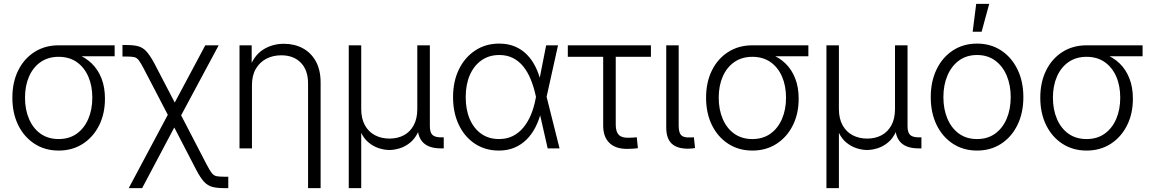

<svg xmlns="http://www.w3.org/2000/svg" viewBox="-20 -762 5908 986"><path d="M281.2 11.2Q210.9 11.2 157.2 -23.7Q103.5 -58.6 73.5 -119.6Q43.5 -180.7 43.5 -260.3Q43.5 -339.8 73.5 -400.4Q103.5 -460.9 157.2 -495.1Q210.9 -529.3 281.2 -529.3H568.8V-473.1H357.9L281.2 -470.2Q227.5 -470.2 188.7 -443.4Q149.9 -416.5 129.2 -369.1Q108.4 -321.8 108.4 -260.3Q108.4 -199.2 129.2 -150.9Q149.9 -102.5 188.5 -75.2Q227.1 -47.9 281.2 -47.9Q335.4 -47.9 374 -75.4Q412.6 -103 433.3 -151.1Q454.1 -199.2 454.1 -260.3Q454.1 -321.8 433.3 -369.1Q412.6 -416.5 374 -443.4Q335.4 -470.2 281.2 -470.2V-499.5Q332.5 -499.5 375.7 -483.4Q418.9 -467.3 451.2 -436Q483.4 -404.8 501.2 -359.4Q519 -314 519 -254.9Q519 -178.2 489 -118.2Q459 -58.1 405.3 -23.4Q351.6 11.2 281.2 11.2Z M641.1 204.1 860.4 -207.5H890.6L1041.5 83.5Q1057.1 113.3 1067.4 126.5Q1077.6 139.6 1091.6 142.6Q1105.5 145.5 1131.3 145.5H1152.3V204.1H1131.3Q1094.7 204.1 1070.6 197.8Q1046.4 191.4 1027.8 171.4Q1009.3 151.4 987.8 110.4L875 -107.4L710 204.1ZM858.9 -139.6 719.2 -407.7Q703.1 -438.5 693.1 -451.9Q683.1 -465.3 669.7 -468.5Q656.2 -471.7 629.9 -471.7H608.9V-530.8H629.9Q667 -530.8 690.7 -524.2Q714.4 -517.6 732.9 -496.8Q751.5 -476.1 773.4 -435.1L877.4 -235.4L1034.2 -529.3H1103L894 -139.6Z M1273.9 -325.2V0H1210V-529.3H1272.5V-404.3H1258.3Q1280.8 -473.6 1328.6 -505.4Q1376.5 -537.1 1438 -537.1Q1492.2 -537.1 1534.9 -514.2Q1577.6 -491.2 1602.1 -446.8Q1626.5 -402.3 1626.5 -337.9V204.1H1562V-333.5Q1562 -401.9 1524.9 -439.9Q1487.8 -478 1424.3 -478Q1381.8 -478 1347.9 -460.4Q1314 -442.9 1293.9 -408.7Q1273.9 -374.5 1273.9 -325.2Z M1771 204.1V-529.3H1835V-202.6Q1835 -152.8 1854 -118.7Q1873 -84.5 1906 -67.4Q1939 -50.3 1980.5 -50.3Q2022 -50.3 2054.2 -67.6Q2086.4 -85 2104.7 -118.9Q2123 -152.8 2123 -202.6V-529.3H2187.5V-113.8Q2187.5 -82 2200.7 -69.3Q2213.9 -56.6 2245.6 -56.6H2258.8V0H2244.6Q2184.1 0 2154.3 -28.6Q2124.5 -57.1 2124.5 -113.3V-173.8H2144Q2144 -120.6 2127.9 -85.4Q2111.8 -50.3 2086.7 -29.8Q2061.5 -9.3 2033 -0.5Q2004.4 8.3 1980 8.3Q1955.1 8.3 1926.8 -0.5Q1898.4 -9.3 1873.3 -29.8Q1848.1 -50.3 1832.3 -85.4Q1816.4 -120.6 1816.4 -173.8H1835V204.1Z M2542 11.2Q2472.2 11.2 2418.9 -23.9Q2365.7 -59.1 2336.2 -121.1Q2306.6 -183.1 2306.6 -263.2Q2306.6 -343.8 2336.7 -405.5Q2366.7 -467.3 2420.2 -502.7Q2473.6 -538.1 2543.5 -538.1Q2588.9 -538.1 2624.3 -523.2Q2659.7 -508.3 2685.8 -481.7Q2711.9 -455.1 2729.7 -419.4Q2747.6 -383.8 2757.3 -342.3H2779.8L2786.6 -266.6L2853.5 0H2792.5L2730 -275.4Q2720.2 -318.8 2704.8 -356Q2689.5 -393.1 2667.2 -420.7Q2645 -448.2 2614.5 -463.9Q2584 -479.5 2543.9 -479.5Q2491.7 -479.5 2452.9 -452.4Q2414.1 -425.3 2392.8 -376.7Q2371.6 -328.1 2371.6 -263.2Q2371.6 -198.2 2392.6 -149.9Q2413.6 -101.6 2451.9 -74.7Q2490.2 -47.9 2542.5 -47.9Q2582 -47.9 2613 -63.2Q2644 -78.6 2667.2 -106.4Q2690.4 -134.3 2706.1 -171.4Q2721.7 -208.5 2730 -252L2784.7 -529.3H2845.7L2786.6 -263.2L2779.8 -186.5H2758.8Q2748 -144.5 2729.7 -108.6Q2711.4 -72.8 2684.6 -45.9Q2657.7 -19 2622.3 -3.9Q2586.9 11.2 2542 11.2Z M3206.5 2.4Q3144 4.4 3110.8 -26.9Q3077.6 -58.1 3077.6 -116.7V-470.2H2896V-529.3H3322.8V-470.2H3142.1V-121.6Q3142.1 -85.4 3158 -69.3Q3173.8 -53.2 3209.5 -54.7Q3218.8 -54.7 3229.2 -55.4Q3239.7 -56.2 3250 -57.1L3255.9 -1Q3245.1 0.5 3232.2 1.5Q3219.2 2.4 3206.5 2.4Z M3518.6 1.5Q3459 2.9 3430.2 -23.7Q3401.4 -50.3 3401.4 -107.4V-529.3H3465.3V-117.2Q3465.3 -80.6 3478.3 -67.6Q3491.2 -54.7 3522.9 -56.2Q3529.8 -56.2 3534.4 -56.4Q3539.1 -56.6 3543.5 -57.1L3549.3 -1.5Q3543 -0.5 3534.9 0.2Q3526.9 1 3518.6 1.5Z M3843.8 11.2Q3773.4 11.2 3719.7 -23.7Q3666 -58.6 3636 -119.6Q3606 -180.7 3606 -260.3Q3606 -339.8 3636 -400.4Q3666 -460.9 3719.7 -495.1Q3773.4 -529.3 3843.8 -529.3H4131.3V-473.1H3920.4L3843.8 -470.2Q3790 -470.2 3751.2 -443.4Q3712.4 -416.5 3691.7 -369.1Q3670.9 -321.8 3670.9 -260.3Q3670.9 -199.2 3691.7 -150.9Q3712.4 -102.5 3751 -75.2Q3789.6 -47.9 3843.8 -47.9Q3897.9 -47.9 3936.5 -75.4Q3975.1 -103 3995.8 -151.1Q4016.6 -199.2 4016.6 -260.3Q4016.6 -321.8 3995.8 -369.1Q3975.1 -416.5 3936.5 -443.4Q3897.9 -470.2 3843.8 -470.2V-499.5Q3895 -499.5 3938.2 -483.4Q3981.4 -467.3 4013.7 -436Q4045.9 -404.8 4063.7 -359.4Q4081.5 -314 4081.5 -254.9Q4081.5 -178.2 4051.5 -118.2Q4021.5 -58.1 3967.8 -23.4Q3914.1 11.2 3843.8 11.2Z M4224.1 204.1V-529.3H4288.1V-202.6Q4288.1 -152.8 4307.1 -118.7Q4326.2 -84.5 4359.1 -67.4Q4392.1 -50.3 4433.6 -50.3Q4475.1 -50.3 4507.3 -67.6Q4539.6 -85 4557.9 -118.9Q4576.2 -152.8 4576.2 -202.6V-529.3H4640.6V-113.8Q4640.6 -82 4653.8 -69.3Q4667 -56.6 4698.7 -56.6H4711.9V0H4697.8Q4637.2 0 4607.4 -28.6Q4577.6 -57.1 4577.6 -113.3V-173.8H4597.2Q4597.2 -120.6 4581.1 -85.4Q4564.9 -50.3 4539.8 -29.8Q4514.6 -9.3 4486.1 -0.5Q4457.5 8.3 4433.1 8.3Q4408.2 8.3 4379.9 -0.5Q4351.6 -9.3 4326.4 -29.8Q4301.3 -50.3 4285.4 -85.4Q4269.5 -120.6 4269.5 -173.8H4288.1V204.1Z M4997.6 11.2Q4927.2 11.2 4873.5 -23.9Q4819.8 -59.1 4789.8 -120.8Q4759.8 -182.6 4759.8 -263.2Q4759.8 -343.8 4789.8 -405.8Q4819.8 -467.8 4873.5 -502.9Q4927.2 -538.1 4997.6 -538.1Q5067.9 -538.1 5121.3 -502.9Q5174.8 -467.8 5205.1 -405.8Q5235.4 -343.8 5235.4 -263.2Q5235.4 -182.6 5205.3 -120.8Q5175.3 -59.1 5121.6 -23.9Q5067.9 11.2 4997.6 11.2ZM4997.6 -47.9Q5051.8 -47.9 5090.3 -75.7Q5128.9 -103.5 5149.7 -152.3Q5170.4 -201.2 5170.4 -263.2Q5170.4 -325.2 5149.7 -374Q5128.9 -422.9 5090.3 -451.2Q5051.8 -479.5 4997.6 -479.5Q4943.8 -479.5 4905 -451.2Q4866.2 -422.9 4845.5 -374Q4824.7 -325.2 4824.7 -263.2Q4824.7 -201.2 4845.5 -152.3Q4866.2 -103.5 4904.8 -75.7Q4943.4 -47.9 4997.6 -47.9ZM4975.1 -599.1 4993.2 -742.2H5060.1L5021 -599.1Z M5560.1 11.2Q5489.7 11.2 5436 -23.7Q5382.3 -58.6 5352.3 -119.6Q5322.3 -180.7 5322.3 -260.3Q5322.3 -339.8 5352.3 -400.4Q5382.3 -460.9 5436 -495.1Q5489.7 -529.3 5560.1 -529.3H5847.7V-473.1H5636.7L5560.1 -470.2Q5506.3 -470.2 5467.5 -443.4Q5428.7 -416.5 5408 -369.1Q5387.2 -321.8 5387.2 -260.3Q5387.2 -199.2 5408 -150.9Q5428.7 -102.5 5467.3 -75.2Q5505.9 -47.9 5560.1 -47.9Q5614.3 -47.9 5652.8 -75.4Q5691.4 -103 5712.2 -151.1Q5732.9 -199.2 5732.9 -260.3Q5732.9 -321.8 5712.2 -369.1Q5691.4 -416.5 5652.8 -443.4Q5614.3 -470.2 5560.1 -470.2V-499.5Q5611.3 -499.5 5654.5 -483.4Q5697.8 -467.3 5730 -436Q5762.2 -404.8 5780 -359.4Q5797.9 -314 5797.9 -254.9Q5797.9 -178.2 5767.8 -118.2Q5737.8 -58.1 5684.1 -23.4Q5630.4 11.2 5560.1 11.2Z"/></svg>

Font: Inter 24pt Light
Style: Regular
Weight: 300
Designer: Rasmus Andersson
Foundry: rsms
Version: Version 4.001;git-66647c0bb